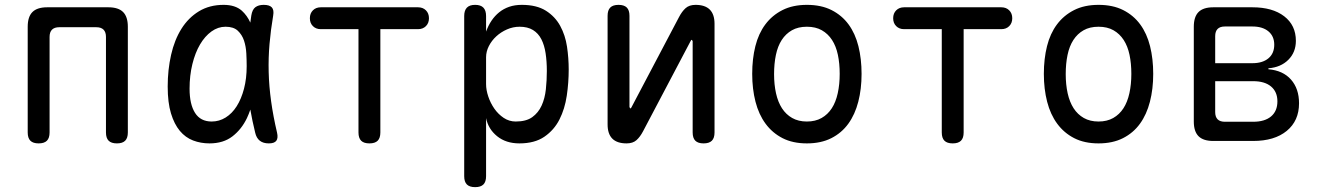

<svg xmlns="http://www.w3.org/2000/svg" viewBox="-20 -580 5440 790"><path d="M139 10Q116 10 105 -1Q94 -12 94 -35V-470Q94 -511 113.5 -530.5Q133 -550 174 -550H426Q467 -550 486.5 -530.5Q506 -511 506 -470V-35Q506 -12 495 -1Q484 10 461 10Q438 10 427 -1Q416 -12 416 -35V-428Q416 -448 406 -458Q396 -468 376 -468H224Q204 -468 194 -458Q184 -448 184 -428V-35Q184 -12 173 -1Q162 10 139 10Z M842 10Q806 10 774.5 -2Q743 -14 720 -41.5Q697 -69 683.5 -113.5Q670 -158 670 -224Q670 -293 684 -354.5Q698 -416 726.5 -461.5Q755 -507 798.5 -533.5Q842 -560 900 -560Q948 -560 975 -536Q997 -516 1010 -487Q1012 -502 1014 -516Q1018 -541 1031 -550.5Q1044 -560 1065 -560Q1089 -560 1098.5 -549.5Q1108 -539 1104 -516Q1094 -457 1089 -399.5Q1084 -342 1085.5 -283.5Q1087 -225 1095.5 -163.5Q1104 -102 1120 -34Q1125 -12 1117 -1Q1109 10 1086 10Q1063 10 1049 -1Q1035 -12 1030 -34Q1018 -83 1010 -129Q1004 -111 996 -94Q974 -48 936.5 -19Q899 10 842 10ZM851 -80Q882 -80 908.5 -96.5Q935 -113 954 -143Q973 -173 984 -215Q995 -257 995 -308Q995 -332 993.5 -360.5Q992 -389 984 -413Q976 -437 958.5 -453.5Q941 -470 908 -470Q877 -470 850 -450.5Q823 -431 803 -397Q783 -363 771.5 -316Q760 -269 760 -215Q760 -151 782.5 -115.5Q805 -80 851 -80Z M1455 -460H1300Q1280 -460 1267.5 -472.5Q1255 -485 1255 -505Q1255 -525 1267.5 -537.5Q1280 -550 1300 -550H1700Q1720 -550 1732.5 -537.5Q1745 -525 1745 -505Q1745 -485 1732.5 -472.5Q1720 -460 1700 -460H1545V-35Q1545 -12 1534 -1Q1523 10 1500 10Q1477 10 1466 -1Q1455 -12 1455 -35Z M1935 -560Q1958 -560 1969 -548.5Q1980 -537 1980 -514V-450Q1989 -475 2002.5 -495Q2016 -515 2034 -529.5Q2052 -544 2075 -552Q2098 -560 2127 -560Q2188 -560 2226 -536Q2264 -512 2285 -473.5Q2306 -435 2313 -388Q2320 -341 2320 -294Q2320 -240 2312 -186Q2304 -132 2282 -88.5Q2260 -45 2220 -17.5Q2180 10 2117 10Q2062 10 2025.5 -19.5Q1989 -49 1980 -94V145Q1980 168 1969 179Q1958 190 1935 190Q1912 190 1901 179Q1890 168 1890 145V-514Q1890 -537 1901 -548.5Q1912 -560 1935 -560ZM2118 -470Q2091 -470 2066 -459Q2041 -448 2022 -430.5Q2003 -413 1991.5 -390.5Q1980 -368 1980 -344V-234Q1980 -210 1989 -183Q1998 -156 2014 -133Q2030 -110 2052.5 -95Q2075 -80 2102 -80Q2145 -80 2170 -98Q2195 -116 2208.5 -145.5Q2222 -175 2226 -212.5Q2230 -250 2230 -288Q2230 -327 2225 -360.5Q2220 -394 2207.5 -418.5Q2195 -443 2173 -456.5Q2151 -470 2118 -470Z M2480 -68V-515Q2480 -538 2491 -549Q2502 -560 2525 -560Q2548 -560 2559 -549Q2570 -538 2570 -515V-140Q2572 -134 2574 -134Q2576 -134 2576.5 -135.5Q2577 -137 2579 -140L2774 -510Q2786 -533 2801 -546.5Q2816 -560 2842 -560Q2881 -560 2900.5 -540.5Q2920 -521 2920 -482V-35Q2920 -12 2909 -1Q2898 10 2875 10Q2852 10 2841 -1Q2830 -12 2830 -35V-410Q2828 -416 2826 -416Q2824 -416 2823.5 -414.5Q2823 -413 2821 -410L2626 -40Q2614 -17 2599 -3.5Q2584 10 2558 10Q2519 10 2499.5 -9.5Q2480 -29 2480 -68Z M3300 10Q3242 10 3200 -11.5Q3158 -33 3130 -71Q3102 -109 3088.5 -161.5Q3075 -214 3075 -276Q3075 -338 3088 -390Q3101 -442 3129 -479.5Q3157 -517 3199.5 -538.5Q3242 -560 3300 -560Q3359 -560 3401.5 -538.5Q3444 -517 3471.5 -479.5Q3499 -442 3512 -390Q3525 -338 3525 -276Q3525 -214 3511.5 -161.5Q3498 -109 3470.5 -71Q3443 -33 3400.5 -11.5Q3358 10 3300 10ZM3300 -80Q3335 -80 3360.5 -94.5Q3386 -109 3402.5 -134.5Q3419 -160 3427 -196.5Q3435 -233 3435 -276Q3435 -319 3427.5 -354.5Q3420 -390 3403.5 -415.5Q3387 -441 3361.5 -455.5Q3336 -470 3300 -470Q3264 -470 3238.5 -455.5Q3213 -441 3196.5 -415.5Q3180 -390 3172.5 -354Q3165 -318 3165 -275Q3165 -232 3173 -196Q3181 -160 3197.5 -134.5Q3214 -109 3239.5 -94.5Q3265 -80 3300 -80Z M3855 -460H3700Q3680 -460 3667.5 -472.5Q3655 -485 3655 -505Q3655 -525 3667.5 -537.5Q3680 -550 3700 -550H4100Q4120 -550 4132.5 -537.5Q4145 -525 4145 -505Q4145 -485 4132.5 -472.5Q4120 -460 4100 -460H3945V-35Q3945 -12 3934 -1Q3923 10 3900 10Q3877 10 3866 -1Q3855 -12 3855 -35Z M4500 10Q4442 10 4400 -11.5Q4358 -33 4330 -71Q4302 -109 4288.5 -161.5Q4275 -214 4275 -276Q4275 -338 4288 -390Q4301 -442 4329 -479.5Q4357 -517 4399.5 -538.5Q4442 -560 4500 -560Q4559 -560 4601.5 -538.5Q4644 -517 4671.5 -479.5Q4699 -442 4712 -390Q4725 -338 4725 -276Q4725 -214 4711.5 -161.5Q4698 -109 4670.5 -71Q4643 -33 4600.5 -11.5Q4558 10 4500 10ZM4500 -80Q4535 -80 4560.5 -94.5Q4586 -109 4602.5 -134.5Q4619 -160 4627 -196.5Q4635 -233 4635 -276Q4635 -319 4627.5 -354.5Q4620 -390 4603.5 -415.5Q4587 -441 4561.5 -455.5Q4536 -470 4500 -470Q4464 -470 4438.5 -455.5Q4413 -441 4396.5 -415.5Q4380 -390 4372.5 -354Q4365 -318 4365 -275Q4365 -232 4373 -196Q4381 -160 4397.5 -134.5Q4414 -109 4439.5 -94.5Q4465 -80 4500 -80Z M4972 0Q4931 0 4911.5 -19.5Q4892 -39 4892 -80V-470Q4892 -511 4911.5 -530.5Q4931 -550 4972 -550H5133Q5216 -550 5264 -513Q5312 -476 5312 -412Q5312 -365 5281 -334Q5250 -303 5199 -299V-295Q5259 -290 5292 -252.5Q5325 -215 5325 -155Q5325 -83 5274.5 -41.5Q5224 0 5136 0ZM4980 -246V-119Q4980 -99 4990 -89Q5000 -79 5020 -79H5136Q5184 -79 5210 -101Q5236 -123 5236 -163Q5236 -202 5210 -224Q5184 -246 5136 -246ZM5020 -471Q5000 -471 4990 -461Q4980 -451 4980 -431V-320H5133Q5175 -320 5199 -340Q5223 -360 5223 -396Q5223 -431 5199 -451Q5175 -471 5133 -471Z"/></svg>

Font: Maple Mono NL
Style: Regular
Weight: 400
Monospace: yes
Designer: subframe7536
Version: Version 7.000